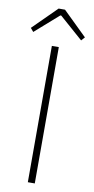

<svg xmlns="http://www.w3.org/2000/svg" viewBox="-116 -966 491 1007"><g transform="rotate(10 129.0 -462.5)"><path d="M110 0H147V-726H110ZM-15 -800 1 -781 126 -891H131L256 -781L273 -800L145 -925H111Z"/></g></svg>

Font: Source Han Sans CN ExtraLight
Style: Regular
Weight: 250
Designer: Ryoko NISHIZUKA (kana & ideographs); Paul D. Hunt (Latin, Greek & Cyrillic); Wenlong ZHANG (bopomofo); Sandoll Communica
Foundry: Adobe Systems Incorporated
Version: Version 1.004;PS 1.004;hotconv 16.6.51;makeotf.lib2.5.65220